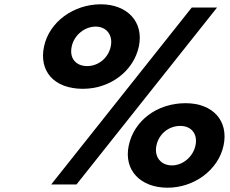

<svg xmlns="http://www.w3.org/2000/svg" viewBox="-20 -860 1072 895"><path d="M185.2 -643C160.9 -529 231.3 -446 366.3 -446C494.3 -446 602.9 -529 627.2 -643C651.8 -759 572 -840 450 -840C324 -840 209.8 -759 185.2 -643ZM991.9 -825H873.9L218.5 0H336.5ZM314.2 -643C325.7 -697 374.9 -736 425.9 -736C475.9 -736 507.7 -697 496.2 -643C484.7 -589 437.8 -552 386.8 -552C332.8 -552 302.7 -589 314.2 -643ZM580.2 -182C555.5 -66 635.3 15 761.3 15C883.3 15 997.5 -66 1022.2 -182C1046.4 -296 973.1 -379 845.1 -379C710.1 -379 604.4 -296 580.2 -182ZM709.2 -182C720.7 -236 766.5 -273 820.5 -273C871.5 -273 902.7 -236 891.2 -182C879.7 -128 831.4 -89 781.4 -89C730.4 -89 697.7 -128 709.2 -182Z"/></svg>

Font: Hussar Nova
Style: 76
Weight: 700
Foundry: Cannot Into Space Fonts
Version: Version 0.99